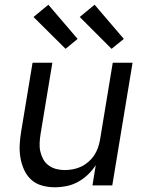

<svg xmlns="http://www.w3.org/2000/svg" viewBox="-20 -786 640 814"><path d="M212 8Q184 8 157.5 0.5Q131 -7 112 -24.5Q93 -42 82 -66.5Q71 -91 66.5 -118Q62 -145 63.5 -173Q65 -201 70 -230L118 -520H202L152 -218Q149 -199 148 -180Q147 -161 151 -143.5Q155 -126 163.5 -110.5Q172 -95 186.5 -84.5Q201 -74 218.5 -69.5Q236 -65 255 -65Q272 -65 290 -68.5Q308 -72 324 -79.5Q340 -87 354.5 -99.5Q369 -112 379 -127Q389 -142 395 -159Q401 -176 404 -193L458 -520H542L456 0H372L386 -86Q372 -64 352.5 -45.5Q333 -27 310 -14.5Q287 -2 262 3Q237 8 212 8ZM453 -579 318 -714 381 -766 505 -621ZM258 -579 122 -714 185 -766 309 -621Z"/></svg>

Font: Iosevka Aile
Style: Italic
Weight: 400
Italic angle: -9°
Designer: Belleve Invis
Foundry: Belleve Invis
Version: Version 28.0.1; ttfautohint (v1.8.4)